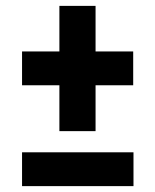

<svg xmlns="http://www.w3.org/2000/svg" viewBox="-20 -578 528 653"><path d="M55 55H434V-60H55ZM55 -288H182V-132H305V-288H433V-403H305V-558H182V-403H55Z"/></svg>

Font: Secuela Black
Style: Regular
Weight: 900
Designer: Fernando Haro
Foundry: deFharo
Version: Version 1.704